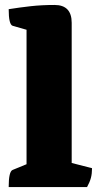

<svg xmlns="http://www.w3.org/2000/svg" viewBox="-20 -754 396 774"><path d="M15 0Q15 -63 31 -69L87 -92V-634L31 -650Q15 -655 15 -717Q59 -724 103.5 -729Q148 -734 200 -734Q269 -734 269 -662V-97L351 -76Q351 -54 346.5 -37Q342 -20 331 0Z"/></svg>

Font: Petrona Black
Style: Regular
Weight: 900
Designer: Ringo R. Seeber
Foundry: Ringo R. Seeber
Version: Version 2.001; ttfautohint (v1.8.3)